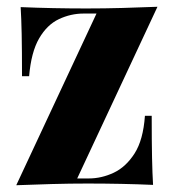

<svg xmlns="http://www.w3.org/2000/svg" viewBox="-20 -542 513 567"><path d="M445 -522 208 -15H242Q280 -15 316 -32Q352 -49 377.5 -89Q403 -129 408 -200H428Q428 -124 429 -76.5Q430 -29 432 4Q387 2 337.5 1Q288 0 238 0Q187 0 132.5 1.5Q78 3 28 5L265 -502H227Q189 -502 154 -485.5Q119 -469 95.5 -428.5Q72 -388 66 -317H45Q45 -394 44 -441.5Q43 -489 41 -521Q88 -519 137.5 -518Q187 -517 235 -517Q288 -517 342 -518.5Q396 -520 445 -522Z"/></svg>

Font: Playfair Display ExtraBold
Style: Regular
Weight: 800
Designer: Claus Eggers Sørensen
Foundry: Claus Eggers Sørensen
Version: Version 1.203